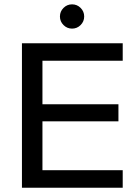

<svg xmlns="http://www.w3.org/2000/svg" viewBox="-20 -877 635 897"><path d="M553.3 0H82.5V-675H553.3V-593.3H178.3V-390H533.3V-310H178.3V-81.7H553.3ZM316.7 -743.3Q293.3 -743.3 276.7 -760Q260 -776.7 260 -800Q260 -823.3 276.7 -840Q293.3 -856.7 316.7 -856.7Q340 -856.7 356.7 -840Q373.3 -823.3 373.3 -800Q373.3 -776.7 356.7 -760Q340 -743.3 316.7 -743.3Z"/></svg>

Font: Funnel Display
Style: Regular
Weight: 400
Designer: NORD ID, Kristian Moeller
Foundry: Dicotype
Version: Version 1.000